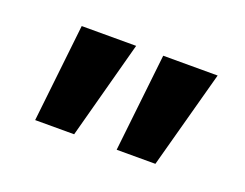

<svg xmlns="http://www.w3.org/2000/svg" viewBox="-47 -830 444 348"><g transform="rotate(20 174.5 -655.5)"><path d="M41 -561 62 -750H167L116.2 -561ZM198.2 -561 219.2 -750H324.2L272.9 -561Z"/></g></svg>

Font: Lobster Two
Style: Bold
Weight: 700
Designer: Pablo Impallari
Foundry: Pablo Impallari. www.impallari.com
Version: Version 1.006